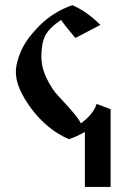

<svg xmlns="http://www.w3.org/2000/svg" viewBox="-20 -530 496 750"><path d="M42 -248Q42 -285.2 63 -332.5Q84 -379.9 136.7 -432.1Q189.5 -484.4 262.7 -509.8Q319.3 -485.4 372.1 -432.6L274.4 -381.8Q226.6 -438.5 218.8 -452.1Q172.9 -421.9 157.2 -391.6Q141.6 -361.3 141.6 -309.6Q141.6 -266.6 162.1 -224.1Q182.6 -181.6 208 -154.8Q233.4 -127.9 260.3 -97.2Q287.1 -66.4 295.9 -47.9Q345.7 -85 357.4 -124L412.1 -103.5V200.2H311.5V-14.6Q281.2 2.9 249 13.7Q164.1 -23.4 103 -105Q42 -186.5 42 -248Z"/></svg>

Font: TriodPostnaja
Style: Medium
Weight: 500
Version: 20110805